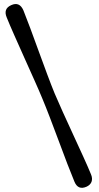

<svg xmlns="http://www.w3.org/2000/svg" viewBox="-20 -771 482 933"><path d="M186 -291.5Q201.5 -254.5 222.2 -200.5Q243 -146.5 265 -87.2Q287 -28 307.2 25Q327.5 78 342 112.5Q359.5 154 400 136.5Q419 128 424.8 112.2Q430.5 96.5 422.5 77Q408.5 42.5 385 -9Q361.5 -60.5 335.2 -117.5Q309 -174.5 285 -227.2Q261 -280 245.5 -317Q230.5 -353.5 210.2 -407.8Q190 -462 168.5 -521Q147 -580 127.5 -632.8Q108 -685.5 94 -720Q75 -764.5 34.5 -746Q-5 -728.5 12.5 -686.5Q26.5 -651.5 49.5 -599.8Q72.5 -548 98.2 -490.5Q124 -433 147.5 -380.5Q171 -328 186 -291.5Z"/></svg>

Font: Fraunces 72pt Soft
Style: Bold
Weight: 700
Version: Version 1.000;[b76b70a41]